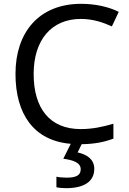

<svg xmlns="http://www.w3.org/2000/svg" viewBox="-20 -744 672 1004"><path d="M473 139C473 88 434 64 386 53L407 10C476 9 524 -1 573 -19V-97C519 -81 464 -69 402 -69C238 -69 156 -180 156 -357C156 -536 250 -645 403 -645C467 -645 521 -626 565 -606L601 -682C547 -709 477 -724 404 -724C183 -724 61 -574 61 -358C61 -147 157 -8 350 8L311 86C362 93 402 106 402 141C402 174 376 185 328 185C309 185 287 183 275 180V235C286 238 305 240 325 240C423 240 473 203 473 139Z"/></svg>

Font: Noto Sans Mahajani
Style: Regular
Weight: 400
Designer: Monotype Design Team
Foundry: Monotype Imaging Inc.
Version: Version 2.003